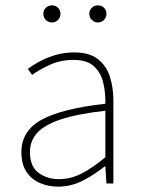

<svg xmlns="http://www.w3.org/2000/svg" viewBox="-20 -686 526 718"><path d="M198 12Q161 12 129.5 -1.5Q98 -15 79 -43.5Q60 -72 60 -117Q60 -197 136 -238.5Q212 -280 374 -298Q375 -337 366.5 -375Q358 -413 332 -437.5Q306 -462 256 -462Q205 -462 164 -442.5Q123 -423 100 -406L84 -428Q99 -440 125 -454.5Q151 -469 185 -479.5Q219 -490 258 -490Q314 -490 346 -465Q378 -440 391 -399Q404 -358 404 -310V0H378L374 -64H372Q335 -34 290.5 -11Q246 12 198 12ZM200 -16Q244 -16 285 -37Q326 -58 374 -98V-272Q269 -260 207.5 -239.5Q146 -219 119 -189Q92 -159 92 -118Q92 -63 124.5 -39.5Q157 -16 200 -16ZM174 -602Q161 -602 151.5 -611.5Q142 -621 142 -634Q142 -648 151.5 -657Q161 -666 174 -666Q188 -666 197 -657Q206 -648 206 -634Q206 -621 197 -611.5Q188 -602 174 -602ZM346 -602Q333 -602 323.5 -611.5Q314 -621 314 -634Q314 -648 323.5 -657Q333 -666 346 -666Q360 -666 369 -657Q378 -648 378 -634Q378 -621 369 -611.5Q360 -602 346 -602Z"/></svg>

Font: SourceSans3VF
Style: Regular
Weight: 200
Designer: Paul D. Hunt
Foundry: Adobe
Version: Version 3.052;hotconv 1.1.0;makeotfexe 2.6.0